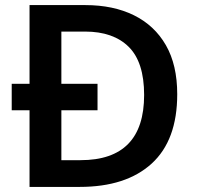

<svg xmlns="http://www.w3.org/2000/svg" viewBox="-20 -734 776 754"><path d="M315 -714Q425 -714 506 -674Q587 -634 631.5 -556.5Q676 -479 676 -364Q676 -183 575.5 -91.5Q475 0 293 0H96V-301H26V-405H96V-714ZM314 -610H221V-405H363V-301H221V-105H296Q546 -105 546 -361Q546 -490 485.5 -550Q425 -610 314 -610Z"/></svg>

Font: Noto Sans New Tai Lue SemiBold
Style: Regular
Weight: 600
Version: Version 2.003